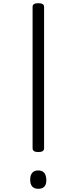

<svg xmlns="http://www.w3.org/2000/svg" viewBox="-20 -1168 478 1202"><path d="M220 -216Q184 -216 184 -240V-1125Q184 -1137 193 -1142.5Q202 -1148 220 -1148Q256 -1148 256 -1125V-240Q256 -228 247 -222Q238 -216 220 -216ZM220 14Q195 14 182 0Q169 -14 169 -43Q169 -72 182 -86.5Q195 -101 220 -101Q244 -101 256.5 -86.5Q269 -72 270 -43Q271 -14 258 0Q245 14 220 14Z"/></svg>

Font: Playwrite CL Light
Style: Regular
Weight: 300
Designer: Veronika Burian, José Scaglione
Foundry: TypeTogether
Version: Version 1.002